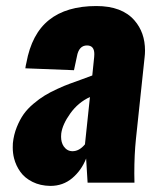

<svg xmlns="http://www.w3.org/2000/svg" viewBox="-20 -609 529 640"><path d="M147.9 10.7C175.9 10.7 200.2 2.1 220.7 -15.1C241.2 -32.4 256.7 -54.2 267.1 -80.6C267.1 -78.3 268.7 -51.4 272 0H428.2C427.9 -10.4 427.7 -20.5 427.7 -30.3C427.7 -72.9 429.5 -111.3 433.1 -145.5L461.9 -417C462.9 -425.1 463.4 -432.9 463.4 -440.4C463.4 -480.5 451.7 -514 428.2 -541C400.6 -572.9 358.2 -588.9 301.3 -588.9C234.9 -588.9 182.3 -573.4 143.6 -542.5C104.8 -511.6 79.6 -463.9 67.9 -399.4C67.5 -399.1 66.9 -396.2 65.9 -390.6C64.9 -385.1 64.5 -382 64.5 -381.3L226.6 -375L236.3 -420.4C240.6 -445.1 251.8 -457.5 270 -457.5C286.3 -457.5 294.4 -447.9 294.4 -428.7C294.4 -425.8 294.3 -422.5 293.9 -418.9L287.6 -357.4C280.1 -354.5 268.5 -350.2 252.7 -344.5C236.9 -338.8 223.4 -333.9 212.2 -329.8C200.9 -325.8 187.2 -320 170.9 -312.5C154.6 -305 140.6 -297.7 128.9 -290.5C117.2 -283.4 104.7 -274.3 91.6 -263.2C78.4 -252.1 67.5 -240.5 58.8 -228.3C50.2 -216.1 42.6 -201.7 35.9 -185.1C29.2 -168.5 24.9 -150.7 22.9 -131.8C22.6 -127.3 22.5 -122.6 22.5 -117.7C22.5 -105 23.9 -92.8 26.9 -81.1C31.1 -64.8 38.1 -49.8 47.9 -36.1C57.6 -22.5 71.1 -11.3 88.4 -2.7C105.6 5.9 125.5 10.4 147.9 10.7ZM221.7 -105C209.6 -105 199.9 -110.4 192.4 -121.1C186.5 -129.9 183.6 -140.6 183.6 -153.3C183.6 -156.6 183.8 -160 184.1 -163.6C186.7 -184.1 196.8 -206.5 214.4 -231C231.9 -255.4 253.7 -273.6 279.8 -285.6L263.2 -127.9C250.5 -112.6 236.7 -105 221.7 -105Z"/></svg>

Font: Oswald
Style: Heavy
Weight: 800
Designer: Vernon Adams
Foundry: Vernon Adams
Version: 3.0; ttfautohint (v0.95.6-bc232) -l 8 -r 50 -G 200 -x 0 -w "